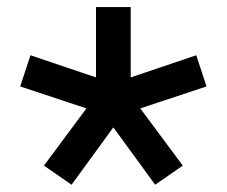

<svg xmlns="http://www.w3.org/2000/svg" viewBox="-20 -568 640 542"><path d="M300 -208.5 182 -46.5 104 -100.5 224 -262 37 -324 66 -412 251 -349.5V-548H349V-349.5L534 -412L563 -324L376 -262L496 -100.5L418 -46.5Z"/></svg>

Font: Lilex Medium
Style: Regular
Weight: 500
Designer: Mike Abbink, Paul van der Laan, Pieter van Rosmalen, Mikhael Khrustik
Foundry: Mikhael Khrustik
Version: Version 1.100